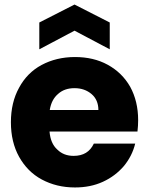

<svg xmlns="http://www.w3.org/2000/svg" viewBox="-20 -817 656 845"><path d="M588 -288C588 -288 588 -288 588 -288C588 -344 576 -393 553 -435C529 -477 496 -509 454 -532C412 -555 364 -566 310 -566C310 -566 310 -566 310 -566C255 -566 206 -554 163 -531C120 -508 87 -474 64 -431C40 -388 28 -337 28 -279C28 -279 28 -279 28 -279C28 -221 40 -170 64 -127C88 -84 121 -50 164 -27C207 -4 255 8 310 8C310 8 310 8 310 8C355 8 396 0 433 -17C470 -34 500 -57 525 -86C549 -115 566 -148 575 -185C575 -185 393 -185 393 -185C393 -185 393 -185 393 -185C376 -149 347 -131 304 -131C304 -131 304 -131 304 -131C275 -131 251 -140 232 -159C212 -177 201 -203 198 -238C198 -238 585 -238 585 -238C585 -238 585 -238 585 -238C587 -255 588 -272 588 -288ZM199 -333C199 -333 199 -333 199 -333C204 -364 216 -387 236 -404C255 -421 279 -429 308 -429C308 -429 308 -429 308 -429C338 -429 363 -420 383 -403C403 -386 413 -362 413 -333C413 -333 199 -333 199 -333ZM463 -600C463 -600 463 -718 463 -718C463 -718 308 -797 308 -797C308 -797 153 -718 153 -718C153 -718 153 -600 153 -600C153 -600 308 -682 308 -682C308 -682 463 -600 463 -600Z"/></svg>

Font: Girnar Poppins
Style: Bold
Weight: 500
Designer: Ninad Kale (Devanagari), Jonny Pinhorn (Latin)
Foundry: Indian Type Foundry
Version: ""